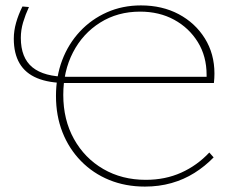

<svg xmlns="http://www.w3.org/2000/svg" viewBox="-20 -684 874 710"><path d="M516 6Q444 6 384 -18.5Q324 -43 279.5 -88.5Q235 -134 211 -195Q187 -256 187 -329Q187 -401 210 -461.5Q233 -522 275.5 -567.5Q318 -613 375.5 -638.5Q433 -664 501 -664Q580 -664 641 -631.5Q702 -599 737.5 -542Q773 -485 773 -412Q773 -403 772.5 -395Q772 -387 771 -377L743 -387Q744 -392 744 -398Q744 -404 744 -407Q744 -476 711.5 -528.5Q679 -581 624 -611Q569 -641 498 -641Q415 -641 350.5 -600.5Q286 -560 250 -490.5Q214 -421 214 -333Q214 -241 253.5 -170Q293 -99 362 -59Q431 -19 519 -19Q591 -19 650 -45.5Q709 -72 754 -120L770 -102Q738 -69 699 -44.5Q660 -20 614 -7Q568 6 516 6ZM758 -400 771 -377H226Q161 -377 117.5 -395Q74 -413 52.5 -449.5Q31 -486 31 -541Q31 -570 39.5 -600Q48 -630 63 -660L87 -658Q74 -630 65.5 -601.5Q57 -573 57 -544Q57 -470 100 -435Q143 -400 230 -400Z"/></svg>

Font: Ysabeau Office Thin
Style: Regular
Weight: 250
Designer: Christian Thalmann (Catharsis Fonts)
Version: Version 2.001;gftools[0.9.30]; featfreeze: tnum,lnum,ss02